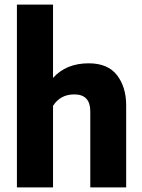

<svg xmlns="http://www.w3.org/2000/svg" viewBox="-20 -820 620 840"><path d="M212 -800V-479Q269 -543 368 -543Q452 -543 492 -491Q532 -439 532 -359V0H375V-333Q375 -407 305 -407Q244 -407 212 -357V0H54V-800Z"/></svg>

Font: Cooper Hewitt
Style: Bold
Weight: 711
Designer: Village Type and Design LLC
Foundry: Cooper Hewitt Smithsonian Design Museum
Version: 1.000